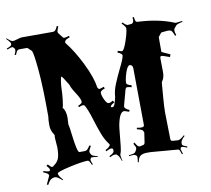

<svg xmlns="http://www.w3.org/2000/svg" viewBox="-102 -939 1134 1034"><g transform="rotate(-10 464.5 -422.0)"><path d="M158.7 -248 159.7 -261.2Q159.7 -262.2 157.7 -266.1Q140.6 -290 140.6 -319.8Q140.6 -349.6 143.6 -366.2V-367.2Q143.6 -530.3 135 -621.8Q126.5 -713.4 118.7 -729L98.6 -748Q94.7 -750 91.8 -750H53.7Q45.9 -750 41.3 -745.4Q36.6 -740.7 29.8 -723.1L22.5 -725.1Q30.8 -740.7 30.8 -750.2Q30.8 -759.8 22.5 -764.2Q22.5 -768.1 15.9 -768.1Q9.3 -768.1 -10.3 -759.8L-13.7 -765.1Q5.9 -772.9 10.3 -776.6Q14.6 -780.3 14.6 -787.6Q14.6 -794.9 -8.3 -817.9L-4.4 -819.8Q17.6 -799.8 26.1 -799.8Q34.7 -799.8 51.8 -805.4Q68.8 -811 77.6 -811H245.6Q256.3 -811 262.2 -818.6Q268.1 -826.2 273.4 -838.9L280.8 -835Q271.5 -813 271.5 -807.6Q271.5 -802.2 276.4 -795.9L292.5 -775.9Q295.4 -769 303 -769Q310.5 -769 328.6 -774.9L331.5 -767.1Q312.5 -759.8 307.6 -755.4Q302.7 -751 302.7 -743.2V-742.2Q302.7 -739.7 305.7 -736.8Q345.7 -687 384.3 -608.6Q422.9 -530.3 430.7 -474.1Q435.5 -464.8 440.7 -464.8Q445.8 -464.8 465.3 -472.2L469.7 -462.9Q444.3 -453.6 444.3 -443.8Q444.3 -427.2 455.6 -404.1Q466.8 -380.9 476.6 -380.9Q486.3 -380.9 500.5 -390.1L507.3 -379.9Q484.4 -367.7 484.4 -359.9Q485.8 -356 491.2 -356Q496.6 -356 499.8 -359.1Q502.9 -362.3 505.4 -368.9Q507.8 -375.5 509.5 -380.6Q511.2 -385.7 513.4 -395.5Q515.6 -405.3 516.6 -409.2Q518.1 -440.4 532.7 -476.1Q547.4 -511.7 566.4 -550.8Q594.7 -606.9 594.7 -622.1Q594.7 -630.4 570.3 -641.1L573.7 -649.9Q589.8 -644 595.7 -644Q606.4 -644 623 -692.9Q639.6 -741.7 639.6 -761.2Q639.6 -771 618.7 -791L624.5 -795.9Q642.6 -777.8 650.1 -777.8Q657.7 -777.8 660.6 -778.8L672.4 -779.8Q683.6 -784.2 683.6 -798.8L682.6 -813L690.4 -814Q692.4 -794.9 695.8 -790Q699.2 -785.2 706.5 -785.2Q815.4 -780.3 898.4 -747.1Q902.8 -744.1 908.9 -744.1Q915 -744.1 942.4 -748L943.4 -743.2Q936.5 -741.7 931.6 -740.2Q926.8 -738.8 923.1 -738Q919.4 -737.3 916.3 -735.6Q913.1 -733.9 911.6 -733.2Q910.2 -732.4 907.7 -730Q905.3 -727.5 904.8 -726.6Q901.4 -721.7 897 -717.3Q892.6 -712.9 892.6 -703.6Q892.6 -694.3 898.4 -679.2L891.6 -675.8Q884.3 -695.3 879.9 -701.4Q875.5 -707.5 868.7 -709L857.4 -710L825.7 -707Q820.8 -707 818.4 -703.1L806.6 -688Q803.7 -686.5 803.7 -683.1V-604Q803.7 -602.1 849.6 -582L844.7 -567.9Q806.2 -582 801.8 -582Q792.5 -582 792.5 -571.8L793.5 -494.1Q793.5 -463.9 779.8 -445.8Q777.3 -443.8 776.9 -434.8Q776.4 -425.8 771.5 -368.7Q766.6 -311.5 766.6 -279.8L769.5 -132.8Q769.5 -122.1 780.8 -121.1L809.6 -119.1Q821.8 -119.1 844.7 -140.1L848.6 -136.2Q825.7 -116.2 825.7 -102.1V-95.2Q825.7 -89.4 833 -85.7Q840.3 -82 853.5 -77.1L850.6 -71.8Q830.6 -80.1 825.9 -80.1Q821.3 -80.1 817.4 -78.1V-77.1Q814.5 -71.3 814.5 -69.6Q814.5 -67.9 822.8 -43L817.4 -41Q811.5 -60.1 808.3 -64.9Q805.2 -69.8 800.8 -69.8L652.3 -82H631.3Q610.8 -82 597.9 -73.7Q585 -65.4 580.6 -39.1L575.7 -40Q578.6 -59.6 578.6 -66.4Q578.6 -73.2 573.7 -78.1H572.8Q566.4 -83 560.3 -83Q554.2 -83 534.7 -81.1V-85.9Q541.5 -86.4 546.4 -87.2Q551.3 -87.9 554.9 -88.4Q558.6 -88.9 561.3 -90.1Q564 -91.3 565.4 -91.8Q566.9 -92.3 568.8 -94.2Q570.8 -96.2 571.3 -96.9Q571.8 -97.7 573.7 -100.6Q580.6 -111.8 580.6 -117.4Q580.6 -123 569.3 -142.1L575.7 -147.9Q585 -132.3 590.1 -127.2Q595.2 -122.1 599.4 -122.6Q603.5 -123 604.5 -123L622.6 -127Q627.9 -129.9 629.4 -136.2L637.7 -191.9Q634.3 -200.2 632.8 -203.1Q627.9 -210 601.6 -215.8L602.5 -224.1Q612.8 -221.2 627.7 -221.2Q642.6 -221.2 642.6 -231.9L639.6 -543Q639.6 -552.2 634.8 -557.6Q629.9 -563 623.5 -563Q610.8 -563 599.1 -527.8Q587.4 -492.7 587.4 -471.2Q587.4 -461.4 614.7 -454.1L612.8 -443.8Q597.2 -448.2 589.6 -448.2Q582 -448.2 578.6 -438L555.7 -354L554.7 -348.1Q554.7 -335.9 580.6 -325.2L576.7 -315.9Q554.2 -324.2 550.8 -324.2Q533.7 -324.2 522.9 -295.4Q512.2 -266.6 508.8 -230.5Q499 -120.1 494.4 -109.9Q489.7 -99.6 489.7 -92.8Q489.7 -85.9 495.6 -62H492.7Q485.8 -82 481.9 -87.4Q478 -92.8 477.3 -93.8Q476.6 -94.7 473.6 -97.4Q470.7 -100.1 469.7 -101.1Q468.8 -102.1 459.7 -102.1Q450.7 -102.1 433.6 -92.8L430.7 -99.1Q447.8 -107.9 452.6 -113Q457.5 -118.2 457.5 -125V-127Q457.5 -138.2 446.8 -138.2Q439.5 -138.2 418.5 -127.9L415.5 -134.8Q441.4 -148.4 443.4 -159.2L440.4 -165Q419.9 -190.9 405.3 -230.2Q390.6 -269.5 377 -314.5Q363.3 -359.4 348.6 -387.2Q345.2 -394 337.4 -394Q329.6 -394 315.4 -387.2L311.5 -395Q334.5 -404.3 334.5 -413.1Q334.5 -429.2 311.8 -463.6Q289.1 -498 284.7 -516.1Q254.4 -565.9 250.7 -565.9Q247.1 -565.9 243.4 -541Q239.7 -516.1 239.7 -497.1Q239.7 -478 235.6 -440.7Q231.4 -403.3 227.5 -399.9Q244.6 -380.4 244.6 -340.8Q244.6 -337.4 243.2 -320.8Q241.7 -304.2 244.1 -298.3Q246.6 -292.5 251 -252.9Q263.2 -148.9 275.4 -148.9H304.7Q312 -148.9 317.9 -153.6Q323.7 -158.2 334.5 -174.8L341.8 -170.9Q328.6 -147.9 328.6 -141.8Q328.6 -135.7 332.8 -128.2Q336.9 -120.6 342.5 -117.9Q348.1 -115.2 368.7 -109.9L367.7 -106Q352.5 -108.9 343 -108.9Q333.5 -108.9 332 -108.6Q330.6 -108.4 330.6 -106Q326.7 -102.1 326.7 -96.2Q326.7 -90.3 335.4 -70.8L329.6 -69.8Q319.3 -95.2 311.5 -95.2Q280.8 -95.2 210.7 -79.6Q140.6 -64 140.6 -55.2Q140.6 -42 162.6 -19L159.7 -15.1Q135.7 -38.1 122.6 -38.1Q94.7 -38.1 80.6 -4.9L71.8 -5.9L92.8 -51.8Q92.8 -58.6 87.9 -63Q83 -67.4 64.5 -75.2L66.4 -82Q86.4 -75.2 94.5 -75.2Q102.5 -75.2 102.5 -83.3Q102.5 -91.3 87.4 -106L95.7 -112.8Q111.8 -95.2 116.7 -95.2Q121.6 -95.2 127.4 -101.1Q149.9 -117.2 156.2 -137.9Q162.6 -158.7 162.6 -193.8ZM127.4 -725.1H122.6Q123.5 -724.1 125 -724.6Q126.5 -725.1 127.4 -725.1Z"/></g></svg>

Font: Eater
Style: Regular
Weight: 400
Version: Version 001.002